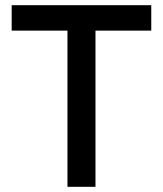

<svg xmlns="http://www.w3.org/2000/svg" viewBox="-20 -720 628 740"><path d="M240 0H348V-602H563V-700H25V-602H240Z"/></svg>

Font: Meta Space Medium
Style: Regular
Weight: 500
Designer: Meta Pool / Florian Karsten
Foundry: Meta Pool / Florian Karsten
Version: Version 2.000;Glyphs 3.1.1 (3137)